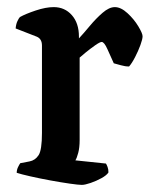

<svg xmlns="http://www.w3.org/2000/svg" viewBox="-20 -520 425 540"><path d="M210 0Q201 0 176.5 -3.5Q152 -7 122 -12.5Q92 -18 65.5 -24Q39 -30 27 -34Q27 -42 30.5 -49.5Q34 -57 37 -61L63 -66Q79 -69 88.5 -83.5Q98 -98 98 -146V-392Q98 -411 83 -417L24 -440Q25 -452 29 -460.5Q33 -469 36 -472Q52 -481 80.5 -490.5Q109 -500 131 -500Q162 -500 182 -477.5Q202 -455 202 -417V-412Q215 -426 232.5 -447Q250 -468 268.5 -484Q287 -500 303 -500Q320 -500 338.5 -483Q357 -466 369 -446Q381 -426 381 -418Q381 -410 375 -393.5Q369 -377 360 -359.5Q351 -342 343 -333Q332 -333 320 -336.5Q308 -340 300 -342Q291 -362 282 -382Q273 -402 266 -402Q261 -402 247.5 -392.5Q234 -383 220.5 -372Q207 -361 204 -358V-126Q204 -105 200 -90Q196 -75 192 -69L278 -60Q280 -57 282.5 -50.5Q285 -44 285 -35Q280 -27 265.5 -19Q251 -11 235 -5.5Q219 0 210 0Z"/></svg>

Font: Texturina 72pt SemiBold
Style: Regular
Weight: 600
Designer: Guillermo Torres Carreño
Foundry: Omnibus-Type
Version: Version 1.002; ttfautohint (v1.8.3)